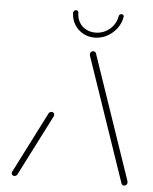

<svg xmlns="http://www.w3.org/2000/svg" viewBox="-50 -716 606 759"><g transform="rotate(5 253.0 -337.0)"><path d="M35.2 0Q30.4 0 27.2 -3Q24.1 -5.9 24.1 -10.7Q24.1 -14.8 25.6 -16.7L148.5 -258.5Q150 -261.5 153.3 -263.3Q156.7 -265.2 160.4 -265.2Q165.6 -265.2 168.5 -261.7Q171.5 -258.1 171.1 -253.3Q171.1 -250.7 170 -248.9L46.7 -7Q44.8 -4.1 41.9 -2Q38.9 0 35.2 0ZM483.3 -13.3Q483.3 -7.8 479.4 -3.9Q475.6 0 470.4 0Q463.3 0 460 -7L292.2 -498.1Q291.9 -500.7 291.3 -502.4Q290.7 -504.1 290.7 -505.6Q290.7 -511.1 294.6 -514.8Q298.5 -518.5 303.7 -518.5Q307.4 -518.5 310.2 -516.7Q313 -514.8 314.1 -511.9L481.9 -20.4Q483.3 -15.6 483.3 -13.3ZM210.4 -663.3Q210.4 -667.8 213.7 -671.1Q217 -674.4 221.5 -674.4Q225.6 -674.4 228.3 -671.7Q231.1 -668.9 231.1 -664.8Q231.1 -644.1 240.6 -627.6Q250 -611.1 266.7 -601.9Q283.3 -592.6 304.8 -592.6Q325.9 -592.6 344.4 -602Q363 -611.5 375.4 -628.1Q387.8 -644.8 391.1 -665.6Q391.9 -669.6 395 -672Q398.1 -674.4 401.9 -674.4Q406.3 -674.4 409.1 -671.1Q411.9 -667.8 410.7 -663.3Q406.3 -638.1 390.6 -617.4Q374.8 -596.7 351.9 -584.6Q328.9 -572.6 303.3 -572.6Q277.4 -572.6 256.3 -584.6Q235.2 -596.7 223 -617.4Q210.7 -638.1 210.4 -663.3Z"/></g></svg>

Font: 26F Galaxy Sans Thin
Style: Italic
Weight: 100
Italic angle: -4.99998°
Designer: C₂₉H₂₅N₃O₅
Version: Version 1.200